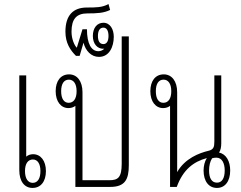

<svg xmlns="http://www.w3.org/2000/svg" viewBox="-20 -920 1185 945"><path d="M109 -549H75V-82C75 -28 100 5 140 5C181 5 206 -27 206 -78C206 -129 180 -161 143 -161C130 -161 118 -157 109 -149ZM142 -135C165 -135 179 -114 179 -78C179 -41 165 -20 141 -20C118 -20 103 -41 103 -78C103 -115 118 -135 142 -135Z M614 -741H579V-114C579 -47 561 -33 519 -33H386V-466C386 -520 360 -554 320 -554C279 -554 254 -522 254 -471C254 -420 280 -388 317 -388C330 -388 342 -392 351 -399V0H522C595 0 614 -36 614 -107ZM318 -414C295 -414 281 -434 281 -471C281 -508 295 -528 319 -528C342 -528 357 -508 357 -471C357 -434 342 -414 318 -414Z M467 -640C518 -640 540 -690 540 -739C540 -776 522 -808 489 -808C458 -808 437 -783 437 -743C437 -704 459 -680 488 -680H493C486 -673 476 -668 464 -668C430 -668 408 -704 408 -776H386L358 -685C345 -698 332 -730 332 -764C332 -827 357 -854 410 -854C460 -854 491 -856 522 -871L514 -900C483 -883 452 -883 408 -883C341 -883 302 -846 302 -764C302 -708 326 -673 354 -645H372L391 -710C401 -670 429 -640 467 -640ZM489 -703C470 -703 462 -719 462 -743C462 -767 470 -784 489 -784C506 -784 514 -767 514 -743C514 -719 506 -703 489 -703Z M1048 5C1087 5 1113 -27 1113 -81C1113 -125 1094 -162 1058 -169C1066 -180 1069 -197 1069 -215V-549H1035V-223C1035 -197 1031 -184 1007 -178C960 -167 890 -140 852 -73V-466C852 -520 826 -554 786 -554C745 -554 720 -522 720 -471C720 -420 746 -388 783 -388C796 -388 808 -392 817 -399V0H850C881 -85 932 -124 998 -142C987 -125 982 -102 982 -81C982 -27 1008 5 1048 5ZM784 -414C761 -414 747 -434 747 -471C747 -508 761 -528 785 -528C808 -528 823 -508 823 -471C823 -434 808 -414 784 -414ZM1048 -21C1022 -21 1009 -43 1009 -81C1009 -104 1014 -126 1024 -141C1030 -143 1037 -144 1045 -144C1073 -144 1086 -116 1086 -81C1086 -42 1072 -21 1048 -21Z"/></svg>

Font: Noto Sans Thai Looped ExtraCondensed ExtraLight
Style: Regular
Weight: 200
Width: 2
Designer: Sasikarn Vongin, Ben Mitchell
Foundry: The Fontpad Ltd
Version: Version 1.001